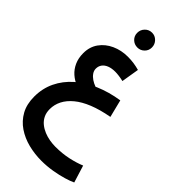

<svg xmlns="http://www.w3.org/2000/svg" viewBox="-356 -881 1356 1356"><g transform="rotate(45 322.5 -202.5)"><path d="M372 394Q305 394 241.5 378Q178 362 127 327.5Q76 293 46 239Q16 185 16 109Q16 27 49 -41.5Q82 -110 142 -163Q202 -216 284.5 -251.5Q367 -287 465 -302L498 -170Q410 -154 345.5 -128Q281 -102 239 -67Q197 -32 176.5 8.5Q156 49 156 94Q156 130 169.5 157Q183 184 206 202.5Q229 221 257 232.5Q285 244 315 249Q345 254 372 254Q441 254 500.5 241Q560 228 605 209L645 338Q621 350 577.5 363Q534 376 480.5 385Q427 394 372 394ZM173 -160Q138 -174 108.5 -200Q79 -226 61.5 -264.5Q44 -303 44 -353Q44 -416 77 -462Q110 -508 165 -533Q220 -558 285 -558Q317 -558 344.5 -554Q372 -550 401 -542L379 -409Q358 -414 336 -417Q314 -420 297 -420Q262 -420 236.5 -410Q211 -400 197.5 -381.5Q184 -363 184 -338Q184 -318 196.5 -300Q209 -282 229 -268.5Q249 -255 273 -246.5Q297 -238 320 -237ZM286 -651Q255 -651 233.5 -672Q212 -693 212 -724Q212 -755 233.5 -777Q255 -799 286 -799Q316 -799 337.5 -777Q359 -755 359 -724Q359 -693 337.5 -672Q316 -651 286 -651Z"/></g></svg>

Font: Noto Sans
Style: Bold
Weight: 700
Designer: Monotype Design Team
Foundry: Monotype Imaging Inc.
Version: Version 2.000;GOOG;noto-source:20170915:90ef993387c0; ttfaut